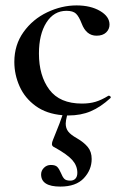

<svg xmlns="http://www.w3.org/2000/svg" viewBox="-20 -415 460 710"><path d="M228 12Q223 32 223 42Q223 59 232 71Q241 83 264 96Q290 111 304.5 128.5Q319 146 319 173Q319 213 290 244Q261 275 203 275Q132 275 132 230Q132 216 142.5 205.5Q153 195 168 195Q185 195 192 202.5Q199 210 205 224Q211 239 217.5 246Q224 253 240 253Q252 253 259 245.5Q266 238 266 224Q266 198 247.5 177Q229 156 182 130Q177 128 174.5 125Q172 122 172 118Q172 111 176 102L184 82Q203 36 211 11Q152 6 112 -23Q72 -52 52.5 -95.5Q33 -139 33 -186Q33 -249 67 -296.5Q101 -344 154.5 -369.5Q208 -395 263 -395Q315 -395 350 -374.5Q385 -354 385 -324Q385 -307 372.5 -295Q360 -283 337 -283Q299 -283 282 -328Q272 -354 261 -364.5Q250 -375 226 -375Q179 -375 151.5 -331.5Q124 -288 124 -217Q124 -135 162.5 -83.5Q201 -32 283 -32Q311 -32 333 -38.5Q355 -45 381 -61H383Q386 -61 388.5 -58Q391 -55 388 -52Q352 -19 315.5 -3.5Q279 12 233 12Z"/></svg>

Font: Cormorant Garamond SemiBold
Style: Regular
Weight: 600
Designer: Christian Thalmann (Catharsis Fonts)
Version: Version 3.000